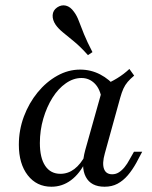

<svg xmlns="http://www.w3.org/2000/svg" viewBox="-20 -686 569 717"><path d="M172 11.3Q116.9 11.3 83.6 -31.5Q50.4 -74.3 50.4 -145.5Q50.4 -200.5 69.2 -250.9Q88.1 -301.3 120.4 -340.8Q152.7 -380.3 193.8 -403.2Q234.8 -426.1 279.2 -426.1Q319.2 -426.1 354 -408.1Q388.7 -390.1 414.6 -357.9L360.1 -314.1Q354.2 -353.8 333.6 -374.2Q313.1 -394.7 284.2 -394.7Q254 -394.7 225.8 -374.9Q197.5 -355.2 176 -321Q154.5 -286.8 141.7 -243Q128.9 -199.2 128.9 -151.9Q128.9 -96.4 148.9 -66.6Q168.9 -36.9 205.7 -36.9Q234.1 -36.9 257.7 -54.8Q281.4 -72.8 299.7 -107.9L300.1 -83.3Q278 -37.5 245.2 -13.1Q212.5 11.3 172 11.3ZM370.5 11.3Q319.7 11.3 300.4 -25.5Q281.1 -62.2 298.3 -125.5L366.5 -368.2Q392.3 -378.4 417.4 -393.7Q442.5 -409 463.2 -428.5L481 -403.6Q466.6 -391.6 457 -380.4Q447.3 -369.1 440.9 -355.1Q434.5 -341 428.9 -320.8L371.4 -112.9Q361 -76 368.3 -55.6Q375.6 -35.2 399 -35.2Q412.7 -35.2 423.9 -42.4Q435.2 -49.5 445.3 -61.9Q455.4 -74.3 463.5 -89.8L480.3 -119.4H511L489.5 -78.7Q474.6 -51.7 457.3 -31.4Q439.9 -11.2 418.9 0.1Q397.8 11.3 370.5 11.3ZM308.4 -480.1Q279.7 -512.2 256 -531.5Q232.3 -550.8 215.1 -565Q197.8 -579.2 188 -593.2Q175.7 -611.3 176.6 -629.3Q177.6 -647.4 193.3 -658.2Q209.1 -669 226 -665Q242.9 -660.9 256.1 -642.1Q266.8 -628.2 274.5 -607.4Q282.2 -586.6 293.8 -558.1Q305.4 -529.6 325.3 -491.4Z"/></svg>

Font: Playfair 5pt SemiExpanded Light 12pt
Style: Italic
Weight: 300
Italic angle: -15.6°
Version: Version 2.000;gftools[0.9.28]